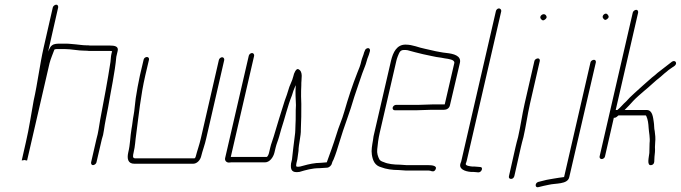

<svg xmlns="http://www.w3.org/2000/svg" viewBox="-20 -709 2914 822"><path d="M206 -677 167 -506C150 -431 141 -353 124 -278C113 -218 105 -161 91 -101L73 -22L86 -24C88 -23 92 -22 95 -22C97 -22 96 -22 96 -22L192 -438C197 -458 207 -480 213 -497C216 -498 220 -499 223 -499H256C286 -499 313 -492 343 -492C349 -492 354 -492 360 -491H445C449 -491 454 -491 460 -490L457 -478C454 -465 455 -458 453 -444C441 -365 425 -281 409 -197C404 -169 401 -141 393 -114L370 -14C369 -8 372 -2 378 -2C384 -2 392 -8 393 -14L416 -113C420 -124 423 -137 425 -152C429 -182 437 -218 443 -250C455 -323 472 -398 478 -466L484 -492C488 -511 470 -514 451 -514H366C361 -515 355 -515 349 -515C335 -515 317 -518 305 -519L283 -521C275 -522 269 -522 262 -522H229C223 -522 216 -521 210 -519C196 -513 193 -503 186 -488L229 -677C230 -683 227 -689 221 -689C215 -689 207 -683 206 -677Z M595 -454 579 -386C572 -354 566 -320 561 -288C558 -269 556 -235 552 -216C548 -196 547 -177 543 -157C537 -122 538 -93 529 -56C523 -29 528 -8 555 -8H807C823 -8 837 -23 841 -39C847 -64 857 -89 863 -117L940 -452C941 -458 937 -464 931 -464C925 -464 918 -458 917 -452L840 -117C834 -90 824 -63 818 -39C818 -37 815 -31 812 -31H560C546 -31 549 -42 552 -56C559 -85 559 -107 563 -133C574 -216 582 -299 602 -386L618 -454C619 -460 615 -465 609 -465C603 -465 596 -460 595 -454Z M1354 -12C1328 -12 1301 -6 1280 0C1273 2 1258 7 1250 4C1246 4 1249 -8 1249 -10L1253 -27C1255 -40 1256 -50 1258 -63C1258 -91 1269 -127 1268 -155C1270 -192 1270 -227 1270 -264L1269 -296C1269 -315 1269 -326 1270 -344C1269 -371 1280 -402 1257 -413C1248 -417 1238 -395 1236 -383C1231 -361 1219 -343 1214 -322L1208 -303C1205 -295 1202 -287 1199 -278C1183 -228 1167 -176 1152 -125C1147 -107 1141 -95 1137 -77L1132 -56C1131 -50 1126 -37 1121 -37H968L1068 -470C1069 -476 1065 -482 1059 -482C1053 -482 1046 -476 1045 -470L944 -33C941 -22 949 -13 960 -13C966 -14 972 -14 978 -14H1115C1134 -14 1150 -35 1155 -56L1160 -77C1164 -94 1170 -106 1175 -124L1184 -156C1200 -204 1211 -254 1230 -301L1236 -320C1238 -324 1240 -329 1242 -335L1247 -347C1246 -344 1245 -342 1246 -340C1244 -312 1246 -287 1247 -259C1245 -229 1247 -204 1245 -174C1244 -156 1245 -146 1242 -127C1237 -91 1234 -60 1230 -26L1226 -9C1223 18 1229 32 1262 27C1289 19 1316 11 1348 11C1357 11 1370 9 1379 9C1389 9 1399 0 1401 -10C1402 -14 1404 -19 1408 -26C1418 -50 1425 -74 1433 -100C1452 -165 1478 -228 1497 -295C1506 -324 1522 -367 1531 -395C1537 -413 1545 -428 1550 -448C1553 -461 1559 -471 1562 -484L1564 -491C1565 -497 1562 -503 1556 -503C1550 -503 1543 -498 1542 -492L1539 -485C1536 -472 1530 -461 1527 -448C1523 -429 1517 -415 1510 -398C1489 -345 1470 -287 1454 -231C1444 -195 1430 -167 1420 -132C1407 -90 1392 -50 1379 -14C1372 -14 1361 -12 1354 -12Z M1692 -4C1667 -4 1640 -7 1623 -15C1616 -17 1607 -21 1604 -27C1598 -39 1593 -53 1595 -70C1597 -92 1600 -116 1606 -142L1677 -449C1678 -454 1680 -460 1683 -468C1690 -484 1692 -495 1710 -495C1715 -495 1720 -495 1725 -494C1745 -488 1771 -482 1791 -477C1818 -472 1841 -465 1869 -462L1885 -459C1899 -457 1928 -454 1925 -439L1884 -262H1832C1819 -262 1784 -260 1770 -260H1675C1669 -260 1662 -254 1661 -248C1660 -242 1664 -237 1670 -237H1765C1779 -237 1814 -239 1827 -239H1881C1892 -239 1903 -245 1906 -257L1949 -440C1956 -471 1920 -479 1893 -482L1877 -484C1872 -485 1866 -486 1860 -487C1840 -490 1821 -496 1800 -500C1772 -505 1748 -518 1716 -518C1679 -518 1663 -486 1654 -449L1583 -142C1580 -131 1578 -120 1577 -110C1573 -86 1569 -66 1572 -47C1576 -21 1585 0 1612 7C1632 15 1659 19 1687 19C1697 19 1706 21 1716 21H1808C1813 21 1818 21 1822 22C1830 25 1839 28 1845 16C1853 0 1828 -2 1813 -2H1721C1711 -2 1702 -4 1692 -4Z M2103 -661 1956 -24C1955 -19 1954 -15 1952 -11C1942 15 1971 25 1996 27C2003 27 2011 27 2018 28L2028 29C2043 29 2050 6 2036 6L2024 5C2017 4 2009 4 2002 4C1993 3 1972 1 1974 -8C1976 -13 1978 -19 1979 -24L2126 -661C2127 -667 2122 -673 2116 -673C2110 -673 2104 -667 2103 -661Z M2268 -448 2226 -265C2215 -217 2209 -170 2198 -122C2194 -107 2190 -93 2187 -79L2159 45C2157 52 2161 57 2168 57C2175 57 2180 52 2182 45L2210 -79C2213 -93 2217 -107 2221 -122C2232 -170 2238 -217 2249 -265L2291 -448C2292 -454 2289 -459 2283 -459C2277 -459 2269 -454 2268 -448ZM2295 -629C2300 -623 2304 -618 2314 -626C2324 -634 2320 -640 2316 -645C2306 -655 2287 -640 2295 -629Z M2508 -442 2395 49C2390 50 2382 51 2373 52C2362 53 2340 58 2331 59C2316 61 2299 67 2284 70C2269 75 2270 97 2286 92C2299 89 2317 84 2330 82C2358 75 2410 81 2417 50L2531 -442C2532 -448 2529 -453 2523 -453C2517 -453 2509 -448 2508 -442ZM2562 -631C2567 -625 2570 -620 2580 -628C2590 -636 2585 -642 2581 -647C2573 -658 2554 -642 2562 -631Z M2616 -238 2712 -655C2713 -661 2710 -667 2704 -667C2698 -667 2690 -661 2689 -655L2547 -39C2546 -33 2550 -28 2556 -28C2562 -28 2569 -33 2570 -39L2608 -205C2616 -203 2623 -211 2628 -215H2744C2745 -215 2746 -214 2747 -212C2754 -197 2756 -179 2757 -161C2758 -143 2764 -119 2761 -96C2760 -82 2761 -68 2760 -54C2758 -35 2748 1 2768 -2C2786 -5 2780 -25 2782 -38L2784 -58C2785 -65 2784 -72 2784 -79L2785 -99C2787 -115 2785 -135 2783 -148C2780 -158 2781 -176 2779 -186C2776 -205 2774 -238 2749 -238H2654C2665 -249 2681 -265 2691 -277C2701 -288 2725 -309 2738 -320C2763 -340 2783 -361 2808 -380L2825 -395C2831 -400 2837 -404 2842 -409C2851 -416 2860 -421 2868 -427C2882 -438 2871 -454 2857 -445C2837 -430 2816 -413 2795 -397C2789 -391 2780 -384 2771 -377C2745 -355 2722 -333 2696 -310C2677 -293 2675 -290 2661 -275C2646 -262 2638 -250 2623 -238Z"/></svg>

Font: Electronic
Style: ExLtIt
Weight: 200
Version: Version 1.011